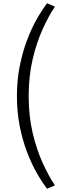

<svg xmlns="http://www.w3.org/2000/svg" viewBox="-20 -895 416 1175"><path d="M268.5 260Q238 221.5 205.5 164.5Q173 107.5 145.2 34.8Q117.5 -38 100.5 -124Q83.5 -210 83.5 -307Q83.5 -404 100.8 -490.2Q118 -576.5 145.5 -649.2Q173 -722 205.5 -779Q238 -836 268.5 -875L316 -854.5Q279 -799.5 241.8 -718.2Q204.5 -637 180 -533.2Q155.5 -429.5 155.5 -307Q155.5 -185 180 -81.2Q204.5 22.5 241.8 103.5Q279 184.5 316 239.5Z"/></svg>

Font: Spartan Thin
Style: Regular
Weight: 400
Version: Version 1.004